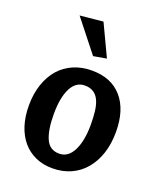

<svg xmlns="http://www.w3.org/2000/svg" viewBox="-142 -851 803 954"><g transform="rotate(20 259.5 -374.0)"><path d="M261 -430Q214 -430 189 -380.5Q164 -331 164 -245Q164 -161 184.5 -114.5Q205 -68 256 -68Q303 -68 329 -119.5Q355 -171 355 -257Q355 -297 351 -329Q347 -361 336.5 -383.5Q326 -406 307.5 -418Q289 -430 261 -430ZM33 -242Q33 -304 50 -354Q67 -404 97.5 -439Q128 -474 172 -493Q216 -512 270 -512Q372 -512 428.5 -447Q485 -382 485 -265Q485 -202 468 -151Q451 -100 420 -63.5Q389 -27 345.5 -7.5Q302 12 249 12Q199 12 159 -6Q119 -24 91 -57Q63 -90 48 -137Q33 -184 33 -242ZM239 -760 318 -593 249 -581 117 -748Z"/></g></svg>

Font: CantoraOne
Style: Regular
Weight: 400
Designer: Pablo Impallari, Rodrigo Fuenzalida
Foundry: Pablo Impallari
Version: Version 1.001; ttfautohint (v0.8) -G 200 -r 50